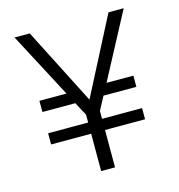

<svg xmlns="http://www.w3.org/2000/svg" viewBox="-99 -741 771 829"><g transform="rotate(-15 286.0 -327.0)"><path d="M493 -167H314V0H252V-167H73V-217H252V-252L220 -312H73V-362H194L40 -654H108L283 -311L460 -654H528L373 -362H493V-312H346L314 -252V-217H493Z"/></g></svg>

Font: Hind Madurai Light
Style: Regular
Weight: 300
Designer: Jyotish Sonowal
Foundry: Indian Type Foundry
Version: Version 1.001;PS 1.0;hotconv 1.0.86;makeotf.lib2.5.63406; tt